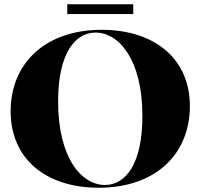

<svg xmlns="http://www.w3.org/2000/svg" viewBox="-20 -867 942 902"><path d="M444 15C709 15 872 -141 872 -369C872 -590 707 -727 458 -727C194 -727 30 -571 30 -344C30 -122 194 15 444 15ZM253 -391C253 -618 334 -714 429 -714C538 -714 649 -588 649 -322C649 -93 568 2 473 2C364 2 253 -123 253 -391ZM296 -801H606V-847H296Z"/></svg>

Font: Nyght Serif Dark
Style: Regular
Weight: 800
Designer: Maksym Kobuzan
Version: Version 0.410;Glyphs 3.1.2 (3151)